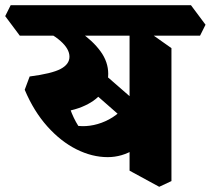

<svg xmlns="http://www.w3.org/2000/svg" viewBox="-76 -675 810 738"><path d="M433 -188 190 -401 280 -429 519 -221ZM105 -239 19 -330 38 -381Q123 -392 157 -410Q191 -428 191 -457Q191 -487 156.5 -517.5Q122 -548 48 -582L120 -614Q182 -586 231.5 -552Q281 -518 310.5 -477.5Q340 -437 340 -391Q340 -351 315 -318Q290 -285 238.5 -264Q187 -243 105 -239ZM338 -71Q278 -71 218 -101Q158 -131 106 -189Q54 -247 19 -330L175 -328Q180 -295 193 -258Q206 -221 225 -191Q254 -188 284.5 -194.5Q315 -201 343 -216Q371 -231 393 -253.5Q415 -276 427 -305L488 -142Q467 -117 442 -101.5Q417 -86 391 -78.5Q365 -71 338 -71ZM536 43 422 -19V-590L478 -564L583 -490V21ZM0 -538 -56 -613 -35 -655H658L714 -580L693 -538Z"/></svg>

Font: Eczar
Style: Bold
Weight: 700
Designer: Vaibhav Singh
Foundry: Rosetta Type Foundry
Version: Version 2.000